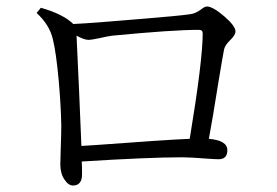

<svg xmlns="http://www.w3.org/2000/svg" viewBox="-20 -637 853 592"><path d="M205 -65Q191 -65 179 -83Q166 -102 166 -130Q166 -138 167 -169Q169 -226 169 -250Q168 -309 161 -389Q153 -476 143 -516Q133 -560 93 -597L106 -613Q174 -594 206 -563Q269 -566 407 -578Q531 -588 565 -593Q583 -595 600 -608Q611 -617 618 -617Q636 -617 671 -587Q706 -557 706 -540Q706 -529 690 -513.5Q674 -498 671 -485Q667 -466 654 -387Q635 -267 624 -209Q681 -204 681 -174Q681 -146 654 -146Q645 -146 616 -148Q566 -152 541 -152Q438 -152 232 -139Q233 -126 233 -100Q233 -65 205 -65ZM231 -187Q246 -188 278 -190Q492 -206 565 -209Q605 -451 605 -534Q605 -545 593 -545Q513 -545 326 -527Q311 -525 285 -519Q261 -514 253 -514Q240 -514 216 -527Q224 -362 231 -187Z"/></svg>

Font: GenRyuMin TW R
Style: Regular
Weight: 400
Version: Version 1.501;PS 1;hotconv 16.6.51;makeotf.lib2.5.65220